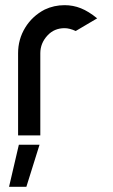

<svg xmlns="http://www.w3.org/2000/svg" viewBox="-20 -524 436 743"><path d="M273 -404Q249 -415 230 -415Q190 -415 164 -387Q136 -357 136 -318V0H50V-318Q50 -372 77.5 -417Q105 -462 153 -487Q189 -504 230 -504Q263 -504 293 -492Q323 -480 356 -453ZM82 199H15L53 36H133Z"/></svg>

Font: Sulphur Point
Style: Bold
Weight: 700
Designer: Noponies / Dale Sattler
Foundry: Noponies
Version: Version 1.000; ttfautohint (v1.8)